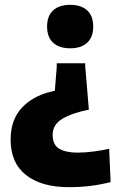

<svg xmlns="http://www.w3.org/2000/svg" viewBox="-20 -567 504 795"><path d="M333 -291 348 -113Q278 -99 238 -75Q198 -51 198 -9Q198 33 225.5 49Q253 65 301 65Q333 65 370 60Q407 55 432 49L438 187Q394 198 352.5 203Q311 208 265 208Q152 208 88 158Q24 108 24 11Q24 -74 74 -124.5Q124 -175 207 -191L215 -290V-305H333ZM271 -547Q316 -547 341 -524Q366 -501 366 -457Q366 -413 341 -390Q316 -367 271 -367Q225 -367 200 -390Q175 -413 175 -457Q175 -501 200 -524Q225 -547 271 -547Z"/></svg>

Font: Encode Sans Narrow
Style: ExtraBold
Weight: 800
Designer: Pablo Impallari, Andres Torresi
Foundry: Pablo Impallari, Andres Torresi
Version: Version 1.000; ttfautohint (v1.00) -l 8 -r 50 -G 200 -x 14 -